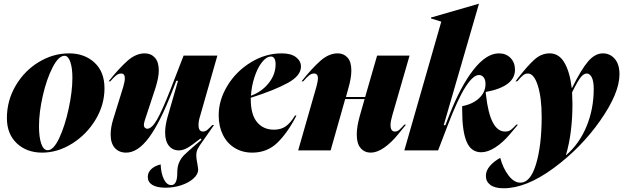

<svg xmlns="http://www.w3.org/2000/svg" viewBox="-20 -806 3340 1029"><path d="M206 12Q123 12 70 -38Q17 -88 17 -173Q17 -267 64 -347Q111 -427 188 -473.5Q265 -520 350 -520Q433 -520 486.5 -470.5Q540 -421 540 -333Q540 -244 492 -164.5Q444 -85 366.5 -36.5Q289 12 206 12ZM236 -1Q267 -1 297.5 -66Q328 -131 348 -223.5Q368 -316 368 -389Q368 -443 356.5 -475Q345 -507 326 -507Q294 -507 262 -445Q230 -383 209.5 -293.5Q189 -204 189 -130Q189 -71 201 -36Q213 -1 236 -1Z M756 -520Q789 -520 810 -497Q831 -474 831 -428Q831 -391 813 -334L756 -161Q751 -144 751 -137Q751 -127 756.5 -121.5Q762 -116 769 -116Q793 -116 821 -164Q849 -212 895 -330L964 -508H1145L1053 -186Q1044 -159 1044 -136Q1044 -101 1068 -101Q1080 -101 1090.5 -109.5Q1101 -118 1118 -136H1127L1088 -80L1074 -60Q1047 -23 1039.5 -8Q1032 7 1032 27Q1032 45 1038 73Q1042 97 1042 103Q1042 128 1017 150.5Q992 173 952 186.5Q912 200 868 200Q821 200 796.5 185Q772 170 772 142Q772 118 790.5 100.5Q809 83 841 75Q843 124 858.5 155Q874 186 898 186Q930 186 930 121Q930 87 940 64.5Q950 42 967 25Q984 8 1027 -29L1060 -57L1055 -64Q1007 -26 983.5 -13Q960 0 939 0Q905 0 885 -25Q865 -50 865 -96Q865 -133 878 -179L934 -373H925L904 -319Q837 -147 777.5 -67.5Q718 12 656 12Q618 12 595.5 -13Q573 -38 573 -85Q573 -123 587 -168L641 -342Q649 -369 649 -387Q649 -412 629 -412Q615 -412 602 -401.5Q589 -391 571 -370H562Q617 -439 662.5 -479.5Q708 -520 756 -520Z M1490 -520Q1540 -520 1566.5 -499.5Q1593 -479 1593 -449Q1593 -400 1521.5 -361Q1450 -322 1324 -282V-273Q1324 -192 1357.5 -151.5Q1391 -111 1448 -111Q1486 -111 1511.5 -129Q1537 -147 1561 -187H1569Q1522 -95 1467 -41.5Q1412 12 1332 12Q1279 12 1238 -13Q1197 -38 1174.5 -83.5Q1152 -129 1152 -188Q1152 -270 1199 -347Q1246 -424 1324.5 -472Q1403 -520 1490 -520ZM1457 -461Q1457 -482 1450.5 -492.5Q1444 -503 1433 -503Q1408 -503 1384 -472.5Q1360 -442 1344 -393Q1328 -344 1325 -293Q1383 -314 1420 -360.5Q1457 -407 1457 -461Z M1684 -386Q1684 -412 1663 -412Q1649 -412 1636 -401.5Q1623 -391 1605 -370H1596Q1651 -439 1696.5 -479.5Q1742 -520 1790 -520Q1822 -520 1842.5 -497.5Q1863 -475 1863 -428Q1863 -388 1847 -333L1834 -286H1937L2001 -508H2175L2082 -186Q2073 -155 2073 -136Q2073 -101 2097 -101Q2109 -101 2119.5 -110Q2130 -119 2147 -138H2156Q2150 -131 2113 -85.5Q2076 -40 2038 -14Q2000 12 1967 12Q1934 12 1913 -12Q1892 -36 1892 -85Q1892 -127 1908 -184L1934 -275H1830L1752 0H1578L1676 -342Q1684 -372 1684 -386Z M2345 -690 2290 -707V-712L2546 -786H2547L2358 -135H2367L2388 -189Q2448 -343 2517 -431.5Q2586 -520 2654 -520Q2692 -520 2716 -495.5Q2740 -471 2740 -432Q2740 -342 2583 -313V-311L2585 -294Q2607 -101 2687 -101Q2706 -101 2718 -110Q2730 -119 2747 -138H2756Q2751 -132 2713 -87Q2675 -42 2634.5 -16Q2594 10 2559 10Q2505 10 2481 -46Q2457 -102 2457 -215V-237Q2514 -248 2548 -280Q2582 -312 2582 -356Q2582 -379 2572 -391.5Q2562 -404 2547 -404Q2516 -404 2475 -340.5Q2434 -277 2379 -133L2328 0H2147Z M2661 40Q2676 96 2705.5 134.5Q2735 173 2769 173Q2823 173 2853 73Q2883 -27 2883 -180Q2883 -282 2862.5 -347Q2842 -412 2809 -412Q2795 -412 2784 -403Q2773 -394 2764 -383.5Q2755 -373 2752 -370H2743L2758 -390Q2807 -453 2844 -486.5Q2881 -520 2926 -520Q2976 -520 3005 -470Q3034 -420 3044 -335H3046Q3095 -434 3132 -477Q3169 -520 3211 -520Q3249 -520 3274.5 -491Q3300 -462 3300 -408Q3300 -307 3197 -160Q3094 -13 2947 95Q2800 203 2679 203Q2632 203 2608 185Q2584 167 2584 137Q2584 108 2606 83Q2628 58 2661 40ZM3015 25Q3086 -37 3124 -130Q3162 -223 3162 -329Q3162 -371 3151.5 -391.5Q3141 -412 3124 -412Q3109 -412 3092.5 -392Q3076 -372 3046 -311Q3048 -271 3048 -250Q3048 -92 3013 25Z"/></svg>

Font: Nyght Serif Dark Italic
Style: Regular
Weight: 800
Italic angle: -16°
Designer: Maksym Kobuzan
Version: Version 0.400